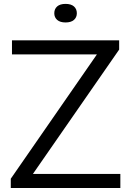

<svg xmlns="http://www.w3.org/2000/svg" viewBox="-20 -942 657 962"><path d="M34 0V-46.5L479.5 -689.5L484.5 -669.5H40V-740H577V-693.5L131 -50.5L126.5 -70.5H583V0ZM308.5 -829.5Q281 -829.5 266.5 -842.2Q252 -855 252 -875.5Q252 -897 266.5 -909.8Q281 -922.5 308.5 -922.5Q336 -922.5 350.5 -909.8Q365 -897 365 -875.5Q365 -855 350.5 -842.2Q336 -829.5 308.5 -829.5Z"/></svg>

Font: Encode Sans SemiExpanded
Style: Regular
Weight: 400
Width: 6
Designer: Multiple Designers
Foundry: Impallari Type
Version: Version 3.002